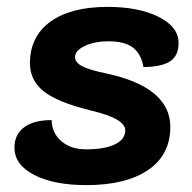

<svg xmlns="http://www.w3.org/2000/svg" viewBox="-20 -529 558 558"><path d="M22 -100Q22 -138 50 -159Q78 -180 130 -180Q131 -142 158.5 -118.5Q186 -95 230 -95Q284 -95 314 -109.5Q344 -124 344 -150Q344 -167 320.5 -181Q297 -195 244 -208Q146 -232 106.5 -264Q67 -296 67 -345Q67 -423 126.5 -466Q186 -509 293 -509Q383 -509 441 -480Q499 -451 499 -404Q499 -368 475.5 -351.5Q452 -335 397 -334Q390 -373 366 -391Q342 -409 295 -409Q255 -409 226.5 -395.5Q198 -382 198 -363Q198 -348 218 -337Q238 -326 287 -316Q475 -276 475 -160Q475 -79 410.5 -35Q346 9 231 9Q137 9 79.5 -20.5Q22 -50 22 -100Z"/></svg>

Font: K2D ExtraBold
Style: Italic
Weight: 800
Italic angle: -10°
Designer: Katatrad Aksorn Co.,Ltd.
Foundry: Cadson Demak Co.,Ltd.
Version: Version 1.000; ttfautohint (v1.6)